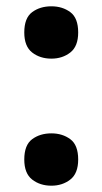

<svg xmlns="http://www.w3.org/2000/svg" viewBox="-20 -576 325 609"><path d="M57 -70Q57 -116 82 -134.5Q107 -153 143 -153Q178 -153 203 -134.5Q228 -116 228 -70Q228 -26 203 -6.5Q178 13 143 13Q107 13 82 -6.5Q57 -26 57 -70ZM57 -473Q57 -519 82 -537.5Q107 -556 143 -556Q178 -556 203 -537.5Q228 -519 228 -473Q228 -429 203 -409.5Q178 -390 143 -390Q107 -390 82 -409.5Q57 -429 57 -473Z"/></svg>

Font: Noto Sans Sora Sompeng
Style: Bold
Weight: 700
Designer: Monotype Design Team. David Williams.
Foundry: Monotype Imaging Inc.
Version: Version 2.101